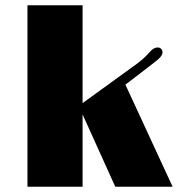

<svg xmlns="http://www.w3.org/2000/svg" viewBox="-20 -711 682 731"><path d="M84.5 0H294.4V-275.4L418.9 0H637.2L457.5 -388.7L549.8 -459.5C591.3 -490.2 598.6 -500 598.6 -512.2C598.6 -522 591.8 -530.3 579.6 -530.3C570.3 -530.3 559.6 -524.4 549.3 -512.2C534.7 -495.1 519 -481.4 500 -467.3L294.4 -318.4V-690.9H84.5Z"/></svg>

Font: Limelight
Style: Regular
Weight: 400
Designer: Nicole Fally
Foundry: Nicole Fally
Version: Version 1.002